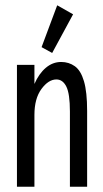

<svg xmlns="http://www.w3.org/2000/svg" viewBox="-20 -705 390 725"><path d="M44 0V-460H110V-388Q127 -427 153 -449Q179 -471 211 -471Q240 -471 262.5 -455Q285 -439 297 -398.5Q309 -358 309 -286V0H244V-284Q244 -351 230.5 -378Q217 -405 193 -405Q163 -405 136.5 -369Q110 -333 110 -271V0ZM177 -505 137 -527 196 -685 256 -651Z"/></svg>

Font: Inconsolata ExtraCondensed Medium
Style: Regular
Weight: 500
Width: 2
Monospace: yes
Designer: Raph Levien, Cyreal, Brenton Simpson
Foundry: Raph Levien, Cyreal, Google
Version: Version 3.001; ttfautohint (v1.8.2.53-6de2)